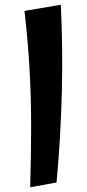

<svg xmlns="http://www.w3.org/2000/svg" viewBox="-20 -778 366 808"><path d="M107 10Q111 -123 111 -243.5Q111 -364 104.5 -483Q98 -602 83 -732L236 -758Q245 -571 240 -382Q235 -193 218 -10Z"/></svg>

Font: Marhey
Style: Regular
Weight: 400
Designer: Nur Syamsi & Bustanul Arifin
Foundry: Namelatype
Version: Version 1.000; ttfautohint (v1.8.4.7-5d5b)